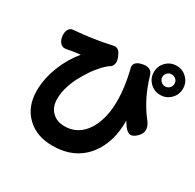

<svg xmlns="http://www.w3.org/2000/svg" viewBox="-190 -1049 1355 1332"><g transform="rotate(30 487.5 -383.0)"><path d="M386 73Q260 73 183 -1Q103 -77 103 -205Q103 -302 144 -405Q182 -500 243 -572Q198 -569 137 -556Q136 -556 135 -556Q108 -550 89 -570Q72 -588 68 -620Q64 -649 75 -671Q87 -695 113 -696Q114 -696 115 -696Q266 -708 403 -739Q433 -747 451 -729Q465 -716 478 -678Q487 -654 480 -633Q474 -611 450 -600Q384 -547 326 -449Q254 -329 254 -226Q254 -159 295 -121Q332 -86 393 -86Q461 -86 512 -125.5Q563 -165 592 -239Q654 -398 591 -658Q582 -682 593 -700Q604 -717 630 -725Q715 -751 732 -684Q777 -530 864 -417Q891 -386 895 -355Q899 -321 873 -294Q842 -261 816.5 -263.5Q791 -266 765 -303Q755 -317 745 -334Q747 -163 662 -52Q565 73 386 73ZM858 -606Q810 -606 776 -640Q742 -674 742 -722Q742 -771 776 -805Q810 -839 858 -839Q907 -839 941 -805Q975 -771 975 -722.5Q975 -674 941 -640Q907 -606 858 -606ZM858 -674Q878 -674 892.5 -688Q907 -702 907 -722Q907 -744 893 -756Q879 -770 858 -770Q838 -770 824 -756Q810 -742 810 -722.5Q810 -703 824.5 -688.5Q839 -674 858 -674Z"/></g></svg>

Font: GenSenRounded TW H
Style: Regular
Weight: 900
Version: Version 1.501;PS 1;hotconv 16.6.51;makeotf.lib2.5.65220